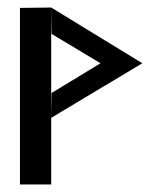

<svg xmlns="http://www.w3.org/2000/svg" viewBox="-20 -490 431 510"><path d="M116 -470 117 -400 247 -322 117 -243 116 -177 358 -322ZM116 -470 33 -469V0H116Z"/></svg>

Font: Hussar Tani
Style: Bold
Weight: 700
Foundry: Cannot Into Space Fonts
Version: Version 0.92